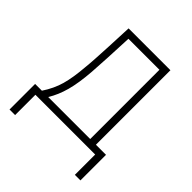

<svg xmlns="http://www.w3.org/2000/svg" viewBox="-186 -648 902 902"><g transform="rotate(45 265.0 -197.5)"><path d="M23 135V-35H68Q100 -83 114 -132.5Q128 -182 134 -257Q137 -286 139 -320.5Q141 -355 143.5 -405Q146 -455 149 -530H427V-35H494V135H457V0H60V135ZM171 -263Q165 -184 150.5 -130.5Q136 -77 110 -35H389V-495H183Q180 -419 177 -364Q174 -309 171 -263Z"/></g></svg>

Font: Noto Sans Mono Condensed ExtraLight
Style: Regular
Weight: 200
Width: 3
Designer: Monotype Design Team
Foundry: Monotype Imaging Inc.
Version: Version 2.014; ttfautohint (v1.8.4.7-5d5b)